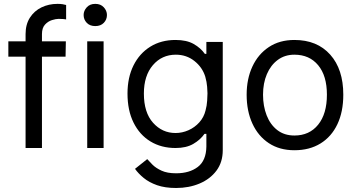

<svg xmlns="http://www.w3.org/2000/svg" viewBox="-20 -757 1824 982"><path d="M194.6 0H110.8V-467.3H22.7V-545.5H110.8V-582.4Q110.8 -632.1 133 -666.7Q155.2 -701.3 192.3 -719.3Q229.4 -737.2 274.1 -737.2Q289.1 -737.2 300.4 -735.4Q311.8 -733.7 318.2 -731.5V-657.7Q309.7 -658.7 304.3 -659.6Q299 -660.5 279.8 -660.5Q266.3 -660.5 246.1 -654.3Q225.9 -648.1 210.2 -631.2Q194.6 -614.3 194.6 -582.4V-545.5H316.8L315.3 -467.3H194.6Z M467.3 -623.6Q439.6 -623.6 423.7 -640.3Q407.7 -657 407.7 -680.4Q407.7 -701.7 423.7 -719.5Q439.6 -737.2 467.3 -737.2Q495 -737.2 511 -719.5Q527 -701.7 527 -680.4Q527 -657 511 -640.3Q495 -623.6 467.3 -623.6ZM509.9 -545.5V0H426.1V-545.5Z M1035.5 -542.6H1119.3V11.4Q1119.3 72.4 1087.2 115.6Q1055 158.7 1000.9 181.6Q946.7 204.5 880.7 204.5Q823.9 204.5 783.2 190.2Q742.5 175.8 715 153.2Q687.5 130.7 670.5 106.5L733 56.8Q742.9 68.2 760.1 85.4Q777.3 102.6 806.3 115.9Q835.2 129.3 880.7 129.3Q948.9 129.3 991.7 96.8Q1034.4 64.3 1035.5 -7.1V-72.4H1025.9Q1004.6 -41.9 968.6 -21Q932.5 0 877.8 0Q804.7 0 749.3 -33.7Q693.9 -67.5 663 -130Q632.1 -192.5 632.1 -278.4Q632.1 -360.8 662.8 -422.4Q693.5 -484 748.8 -518.3Q804 -552.6 877.8 -552.6Q934.7 -552.6 970.7 -532Q1006.7 -511.4 1027.7 -481.5H1035.5ZM715.9 -278.4Q715.9 -181.5 762.8 -129.1Q809.7 -76.7 877.8 -76.7Q911.9 -76.7 943.9 -90.9Q975.9 -105.1 999.3 -131Q1022.7 -157 1031.2 -191.8Q1038 -216.3 1039.6 -242.7Q1041.2 -269.2 1041.2 -279.8Q1041.2 -289.4 1039.4 -313.4Q1037.6 -337.4 1029.8 -365.1Q1014.9 -413 974.3 -445.1Q933.6 -477.3 879.3 -477.3Q807.9 -477.3 761.9 -423.7Q715.9 -370 715.9 -278.4Z M1485.8 11.4Q1409.8 11.4 1355.1 -24.7Q1300.4 -60.7 1271 -124.8Q1241.5 -188.9 1241.5 -272.7Q1241.5 -353.7 1271 -416.9Q1300.4 -480.1 1355.1 -516.3Q1409.8 -552.6 1485.8 -552.6Q1601.9 -552.6 1668.9 -477.6Q1735.8 -402.7 1735.8 -272.7Q1735.8 -185.4 1705.6 -121.6Q1675.4 -57.9 1619.3 -23.3Q1563.2 11.4 1485.8 11.4ZM1485.8 -63.9Q1562.5 -63.9 1607.2 -119.3Q1652 -174.7 1652 -272.7Q1652 -369.7 1607.2 -423.5Q1562.5 -477.3 1485.8 -477.3Q1436.8 -477.3 1400.7 -450.6Q1364.7 -424 1345 -377.8Q1325.3 -331.7 1325.3 -272.7Q1325.3 -214.5 1343.8 -167.1Q1362.2 -119.7 1398.1 -91.8Q1433.9 -63.9 1485.8 -63.9Z"/></svg>

Font: Inter UI
Style: Regular
Weight: 400
Designer: Rasmus Andersson
Foundry: rsms
Version: Version 2.2